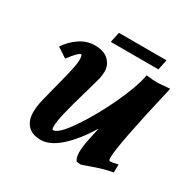

<svg xmlns="http://www.w3.org/2000/svg" viewBox="-139 -727 861 868"><g transform="rotate(30 291.5 -292.5)"><path d="M175.8 2.4Q131.8 2.4 108.4 -22.2Q85 -46.9 85 -89.8Q85 -121.1 94.2 -158.7Q100.1 -183.1 116 -243.9Q131.8 -304.7 140.1 -341.8Q148.4 -378.9 148.4 -397.9Q148.4 -424.8 141.1 -424.8Q129.4 -424.8 88.9 -371.1L38.1 -404.8Q60.5 -439.9 97.2 -465.3Q133.8 -490.7 177.2 -490.7Q224.6 -490.7 248.8 -466.8Q272.9 -442.9 272.9 -409.2Q272.9 -390.6 268.6 -372.1Q262.2 -346.7 241.5 -275.4Q220.7 -204.1 209 -155Q197.3 -106 197.3 -80.6Q197.3 -63.5 202.6 -63.5Q230.5 -63.5 284.7 -142.6Q338.9 -221.7 386 -322Q433.1 -422.4 444.3 -482.4Q445.3 -487.3 445.8 -490.2Q487.3 -485.4 503.9 -485.4L568.4 -490.7Q489.7 -152.3 489.7 -86.9Q489.7 -70.3 496.6 -70.3Q507.3 -70.3 537.6 -77.6L536.6 -35.6Q505.4 -29.8 480 -22.2Q454.6 -14.6 429.4 -5.4Q404.3 3.9 387.7 8.8L366.7 5.9Q355.5 -9.8 355.5 -37.6Q355.5 -65.9 364.3 -107.4Q371.1 -141.1 378.9 -172.9Q268.6 2.4 175.8 2.4ZM489.7 -593.8 478.5 -540H230L241.2 -593.8Z"/></g></svg>

Font: Flanker
Style: Bold Italic
Weight: 700
Italic angle: -12°
Designer: Flanker
Version: Version 2.000